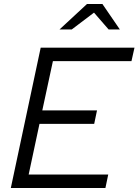

<svg xmlns="http://www.w3.org/2000/svg" viewBox="-20 -938 691 958"><path d="M34 0 183 -700H651L636 -633H244L191 -387H464L450 -320H177L123 -67H520L506 0ZM277 -791 414 -918H491L578 -791H522L449 -875L338 -791Z"/></svg>

Font: Red Hat Text
Style: Italic
Weight: 400
Italic angle: -12°
Designer: Pentagram, MCKL
Foundry: Pentagram, MCKL
Version: Version 1.023